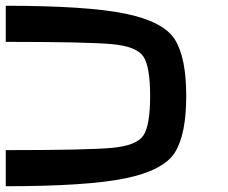

<svg xmlns="http://www.w3.org/2000/svg" viewBox="-20 -645 790 665"><path d="M0 -125Q281.2 -125 367.2 -132.8Q453.1 -140.6 476.6 -175.8Q500 -210.9 500 -312.5Q500 -414.1 476.6 -449.2Q453.1 -484.4 367.2 -492.2Q281.2 -500 0 -500V-625Q281.2 -625 414.1 -597.7Q546.9 -570.3 585.9 -507.8Q625 -445.3 625 -312.5Q625 -179.7 585.9 -117.2Q546.9 -54.7 414.1 -27.3Q281.2 0 0 0Z"/></svg>

Font: CraftyPE
Style: Regular
Weight: 400
Designer: Erek Butcher
Foundry: Haunted Coop
Version: Version 0.018;April 4, 2024;FontCreator 15.0.0.2962 64-bit